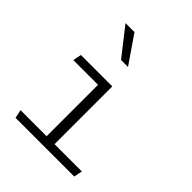

<svg xmlns="http://www.w3.org/2000/svg" viewBox="-220 -929 1059 1059"><g transform="rotate(45 310.0 -399.0)"><path d="M335.5 -500V0H273.5V-473L296 -450.5H80.5L90.5 -500ZM70.5 -49.5H548.5L538.5 0H80.5ZM266.5 -637 140 -798.5H210L321 -637Z"/></g></svg>

Font: Monaspace Argon Var
Style: Regular
Weight: 400
Designer: Riley Cran and the Lettermatic Team
Version: Version 1.000 (Monaspace Argon Var)